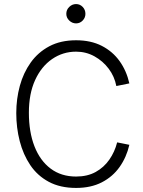

<svg xmlns="http://www.w3.org/2000/svg" viewBox="-20 -911 703 944"><path d="M354 13Q276 13 220 -17Q164 -47 129 -99Q94 -151 77 -217Q60 -283 60 -355Q60 -425 77.5 -489Q95 -553 131 -603.5Q167 -654 222.5 -683.5Q278 -713 354 -713Q427 -713 480.5 -685.5Q534 -658 568 -610.5Q602 -563 616 -501L552 -488Q543 -535 514.5 -573Q486 -611 444.5 -634Q403 -657 354 -657Q289 -657 236 -620.5Q183 -584 152.5 -517Q122 -450 122 -357Q122 -262 149.5 -191.5Q177 -121 229 -82Q281 -43 354 -43Q410 -43 450.5 -65.5Q491 -88 517.5 -126Q544 -164 556 -211L616 -199Q602 -138 568 -90Q534 -42 480.5 -14.5Q427 13 354 13ZM354 -796Q335 -796 320.5 -810Q306 -824 306 -843Q306 -863 320.5 -877Q335 -891 354 -891Q373 -891 386.5 -877Q400 -863 400 -843Q400 -824 386.5 -810Q373 -796 354 -796Z"/></svg>

Font: Inclusive Sans Light
Style: Regular
Weight: 300
Designer: Olivia King
Foundry: Olivia King
Version: Version 2.004